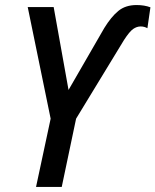

<svg xmlns="http://www.w3.org/2000/svg" viewBox="-20 -742 617 762"><path d="M123 0 181 -271 90 -714H193L252 -385L394 -631Q421 -675 449.5 -698.5Q478 -722 522 -722Q553 -722 577 -713L565 -630Q553 -637 538 -637Q523 -637 508.5 -627Q494 -617 472 -583L282 -271L225 0Z"/></svg>

Font: Noto Sans SemiCondensed Medium
Style: Italic
Weight: 500
Width: 4
Italic angle: -12°
Designer: Monotype Design Team
Foundry: Monotype Imaging Inc.
Version: Version 2.013; ttfautohint (v1.8.4.7-5d5b)